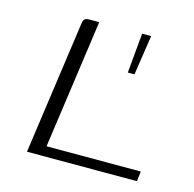

<svg xmlns="http://www.w3.org/2000/svg" viewBox="-76 -537 620 614"><g transform="rotate(15 234.0 -230.0)"><path d="M180 -460 120 -33H432L428 0H64L125 -433Q126 -442 127.5 -448Q129 -454 133.5 -457Q138 -460 148 -460ZM310 -328 322 -460H352L332 -328Z"/></g></svg>

Font: Genos Light
Style: Italic
Weight: 300
Italic angle: -8°
Designer: Robert E. Leuschke
Foundry: Robert E. Leuschke
Version: Version 1.010